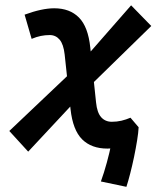

<svg xmlns="http://www.w3.org/2000/svg" viewBox="-20 -559 626 735"><path d="M87.9 21.5 15.6 -57.6 282.2 -310.5 481.9 -538.6 559.1 -459.5 308.1 -214.4ZM463.9 156.2 366.2 135.7Q378.4 102.1 388.9 63.5Q399.4 24.9 405.8 -6.8L418.5 -71.3L479.5 -108.4L510.7 -71.8Q509.8 -51.8 504.9 -21.5Q500 8.8 493.2 41.7Q486.3 74.7 478.5 105Q470.7 135.3 463.9 156.2ZM391.1 9.8Q330.1 9.8 294.4 -25.6Q258.8 -61 250 -141.1L227.5 -350.6Q223.1 -389.6 208.3 -407.2Q193.4 -424.8 170.4 -424.8Q152.8 -424.8 136.2 -421.4Q119.6 -418 101.1 -410.2L74.2 -502.9Q140.6 -527.3 187.5 -527.3Q247.1 -527.3 282.2 -491.9Q317.4 -456.5 325.7 -376.5L347.7 -167Q351.6 -127.9 367.2 -110.4Q382.8 -92.8 408.2 -92.8Q427.2 -92.8 444.8 -96.9Q462.4 -101.1 479.5 -108.4L497.6 -64.5L477.5 -4.4Q435.1 9.8 391.1 9.8Z"/></svg>

Font: Cascadia Mono Medium
Style: Italic
Weight: 500
Italic angle: -10°
Monospace: yes
Designer: Aaron Bell
Foundry: Saja Typeworks
Version: Version 2407.024